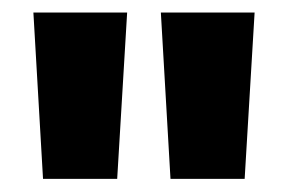

<svg xmlns="http://www.w3.org/2000/svg" viewBox="-20 -680 448 299"><path d="M162.5 -401.5H47L32 -660.5H178ZM361 -401.5H245.5L230.5 -660.5H376.5Z"/></svg>

Font: Anek Telugu Medium
Style: Bold
Weight: 700
Version: Version 1.003